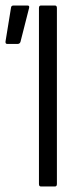

<svg xmlns="http://www.w3.org/2000/svg" viewBox="-20 -675 277 695"><path d="M128 0Q121 0 121 -9V-646Q121 -655 128 -655H179Q186 -655 186 -646V-9Q186 0 179 0ZM6 -516Q-1 -516 0 -525L20 -648Q21 -655 29 -655H80Q88 -655 85 -645L54 -523Q51 -516 44 -516Z"/></svg>

Font: Sofia Sans Extra Condensed
Style: Regular
Weight: 400
Designer: Botio Nikoltchev, Ani Petrova
Foundry: lettersoup
Version: Version 4.101